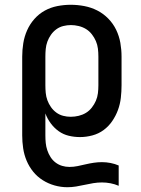

<svg xmlns="http://www.w3.org/2000/svg" viewBox="-20 -562 590 804"><path d="M262 222Q235 222 208.5 214.5Q182 207 159 192.5Q136 178 119 157Q102 136 91.5 111Q81 86 77 59Q73 32 73 5V-325Q73 -353 77.5 -381Q82 -409 93.5 -435Q105 -461 124 -482.5Q143 -504 167.5 -517.5Q192 -531 220 -536.5Q248 -542 276 -542Q305 -542 333.5 -536.5Q362 -531 387.5 -518Q413 -505 433.5 -484Q454 -463 466.5 -437Q479 -411 484 -382.5Q489 -354 489 -325V-205Q489 -179 486 -152.5Q483 -126 474 -101.5Q465 -77 450 -55Q435 -33 414 -17.5Q393 -2 367 5Q341 12 315 12Q291 12 268 6.5Q245 1 226 -12.5Q207 -26 192.5 -45.5Q178 -65 170 -87V5Q170 21 171.5 36.5Q173 52 178 67Q183 82 191.5 95.5Q200 109 212.5 118.5Q225 128 240 132.5Q255 137 271 137Q288 137 305 133.5Q322 130 339 126Q356 122 373 119.5Q390 117 407 117Q425 117 443 120.5Q461 124 477 131V216Q461 209 443 205.5Q425 202 407 202Q389 202 370.5 205Q352 208 334.5 212Q317 216 298.5 219Q280 222 262 222ZM276 -73Q293 -73 309.5 -77Q326 -81 340 -89.5Q354 -98 364.5 -111.5Q375 -125 381.5 -140Q388 -155 390 -171.5Q392 -188 392 -205V-325Q392 -342 390 -358.5Q388 -375 381.5 -390Q375 -405 364.5 -418.5Q354 -432 340 -440.5Q326 -449 309.5 -453Q293 -457 277 -457Q261 -457 245 -453Q229 -449 216 -439.5Q203 -430 193.5 -416.5Q184 -403 178.5 -388Q173 -373 171.5 -357Q170 -341 170 -325V-205Q170 -189 171.5 -173Q173 -157 178.5 -142Q184 -127 193.5 -113.5Q203 -100 216 -90.5Q229 -81 244.5 -77Q260 -73 276 -73Z"/></svg>

Font: Lode Dark Term
Style: Bold
Weight: 700
Monospace: yes
Designer: Belleve Invis
Foundry: Belleve Invis
Version: Version 29.2.0